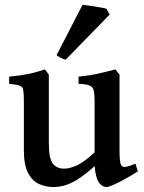

<svg xmlns="http://www.w3.org/2000/svg" viewBox="-20 -754 592 789"><path d="M199.2 14.6Q168.9 14.6 141.1 2.4Q113.3 -9.8 95.7 -42.5Q78.1 -75.2 78.1 -136.2V-339.8Q78.1 -371.1 75.4 -384.5Q72.8 -397.9 60.3 -402.3Q47.9 -406.7 17.6 -409.7V-439Q62 -443.4 94.5 -449.7Q127 -456.1 164.6 -468.8L180.7 -447.3V-165.5Q180.7 -102.5 197 -81.8Q213.4 -61 243.2 -61Q267.6 -61 297.6 -75.2Q327.6 -89.4 368.7 -127.9V-339.8Q368.7 -369.1 364.7 -383.5Q360.8 -397.9 346.9 -403.1Q333 -408.2 302.7 -409.7V-439Q347.2 -443.4 384.3 -451.7Q421.4 -460 454.1 -468.8L471.2 -447.3V-133.8Q471.2 -104 473.6 -89.6Q476.1 -75.2 482.4 -70.3Q488.3 -66.9 500 -68.8Q511.7 -70.8 536.6 -81.5L546.4 -49.8Q522.5 -34.2 495.6 -19.3Q468.8 -4.4 447.3 5.1Q425.8 14.6 417.5 14.6Q400.4 14.6 387 -3.2Q373.5 -21 368.7 -71.3Q328.1 -34.7 297.9 -16.1Q267.6 2.4 243.9 8.5Q220.2 14.6 199.2 14.6ZM250 -508.8Q241.2 -510.3 229.5 -516.6Q217.8 -522.9 212.4 -527.3L319.3 -734.4Q327.1 -733.9 347.7 -730.7Q368.2 -727.5 388.9 -724.1Q409.7 -720.7 417 -718.3L430.7 -694.3Z"/></svg>

Font: David Libre Medium
Style: Regular
Weight: 500
Designer: Ismar David, J. Victor Gaultney, Annie Olsen and Meir Sadan
Foundry: Monotype Imaging Inc. & SIL International
Version: Version 1.100; ttfautohint (v1.8.4.7-5d5b)